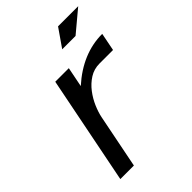

<svg xmlns="http://www.w3.org/2000/svg" viewBox="-205 -784 875 875"><g transform="rotate(-45 232.0 -346.5)"><path d="M452.6 -526.4 435.5 -439.5H348.1Q313 -439.5 284.4 -421.4Q255.9 -403.3 234.9 -375.7Q213.9 -348.1 200.7 -317.4Q187.5 -286.6 182.1 -259.8L130.4 0H43L147 -523.4H234.4L215.3 -427.2Q325.7 -526.4 452.6 -526.4ZM273.9 -605.5 334.5 -692.9H464.4L359.9 -605.5Z"/></g></svg>

Font: Qaz
Style: Italic
Weight: 400
Italic angle: -11.25°
Designer: GGBotNet
Foundry: f0n7
Version: 0.70